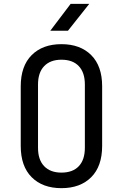

<svg xmlns="http://www.w3.org/2000/svg" viewBox="-20 -970 640 1000"><path d="M300 10Q202 10 145 -47Q88 -104 88 -210V-520Q88 -626 145 -683Q202 -740 300 -740Q398 -740 455 -683Q512 -626 512 -521V-210Q512 -104 455 -47Q398 10 300 10ZM300 -71Q359 -71 390.5 -104.5Q422 -138 422 -200V-530Q422 -592 390.5 -625.5Q359 -659 300 -659Q242 -659 210 -625.5Q178 -592 178 -530V-200Q178 -138 210 -104.5Q242 -71 300 -71ZM242 -810 348 -950H445L334 -810Z"/></svg>

Font: JetBrainsMono Nerd Font Mono
Style: Regular
Weight: 400
Monospace: yes
Designer: Philipp Nurullin, Konstantin Bulenkov
Foundry: JetBrains
Version: Version 2.304; ttfautohint (v1.8.4.7-5d5b);Nerd Fonts 2.3.0